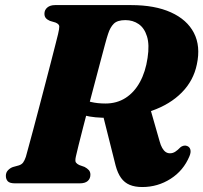

<svg xmlns="http://www.w3.org/2000/svg" viewBox="-20 -720 799 754"><path d="M241 -293.5 290 -339Q312 -325.5 337.5 -319.5Q363 -313.5 394 -313.5Q439 -313.5 473.2 -335.5Q507.5 -357.5 529.5 -397.8Q551.5 -438 559.5 -492.5Q567.5 -544.5 557.2 -577.2Q547 -610 524.5 -625.5Q502 -641 472.5 -641Q441 -641 426.8 -626.8Q412.5 -612.5 404.5 -587Q400 -574 392.2 -545Q384.5 -516 374 -476.8Q363.5 -437.5 351.8 -393Q340 -348.5 328.2 -303.8Q316.5 -259 306.2 -219.2Q296 -179.5 288.5 -149.5Q281 -119.5 278 -105.5Q274 -87.5 278.2 -81.8Q282.5 -76 291 -72L312 -64.5Q322.5 -59 328.8 -52Q335 -45 335 -34Q335 -18.5 324.5 -9.2Q314 0 293 0H39Q18 0 10.5 -8.2Q3 -16.5 3 -29.5Q3 -42.5 11.2 -51.2Q19.5 -60 30.5 -64L54 -70.5Q65 -74 70.8 -81.8Q76.5 -89.5 81.5 -104Q84.5 -114.5 92.2 -143.2Q100 -172 110.8 -212Q121.5 -252 133.5 -297.8Q145.5 -343.5 157.5 -389.5Q169.5 -435.5 180 -476Q190.5 -516.5 197.8 -545.5Q205 -574.5 208 -586Q213 -607 212.8 -616.2Q212.5 -625.5 198 -631.5L176 -638Q165.5 -642.5 160 -649Q154.5 -655.5 154.5 -666Q154.5 -681 165.8 -690.5Q177 -700 196.5 -700H495Q588 -700 651.2 -671.5Q714.5 -643 741.5 -590.8Q768.5 -538.5 753 -467Q740 -403.5 694 -356.8Q648 -310 575 -284.5Q502 -259 408.5 -257.5Q350.5 -256.5 311.5 -266.8Q272.5 -277 241 -293.5ZM384.5 -267 568.5 -299 607 -164.5Q611 -149.5 617 -139Q623 -128.5 630.5 -123.2Q638 -118 647.5 -118Q658.5 -118 668.2 -124.2Q678 -130.5 688.5 -141.5Q693 -145.5 700.2 -147.5Q707.5 -149.5 714 -147Q724.5 -143.5 727.5 -132.8Q730.5 -122 724 -106.5Q700.5 -50 650 -17.8Q599.5 14.5 538.5 14.5Q510 14.5 489.5 6Q469 -2.5 455.5 -21.2Q442 -40 434 -70Z"/></svg>

Font: Fraunces ExtraBold
Style: Italic
Weight: 800
Italic angle: -16°
Version: Version 1.000;[b76b70a41]